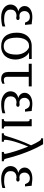

<svg xmlns="http://www.w3.org/2000/svg" viewBox="1260 -2016 767 3327"><g transform="rotate(90 1643.5 -352.5)"><path d="M269.5 -486.3Q248.5 -486.3 230.7 -479.5Q212.9 -472.7 199.7 -460.7Q186.5 -448.7 179.2 -431.9Q171.9 -415 171.9 -395.5Q171.9 -368.7 180.2 -351.1Q188.5 -333.5 201.2 -323.2Q213.9 -313 229 -308.8Q244.1 -304.7 257.3 -304.7Q264.2 -306.2 271.5 -307.4Q278.8 -308.6 286.6 -308.6Q294.4 -308.6 301.8 -307.1Q309.1 -305.7 314.7 -302.5Q320.3 -299.3 323.7 -293.9Q327.1 -288.6 327.1 -280.8Q327.1 -263.7 315.9 -257.1Q304.7 -250.5 289.1 -250.5Q281.2 -250.5 273.2 -251.7Q265.1 -252.9 257.3 -255.4Q224.1 -255.4 202.6 -245.8Q181.2 -236.3 168.5 -221.7Q155.8 -207 150.9 -189.2Q146 -171.4 146 -155.3Q146 -115.7 162.8 -92.8Q179.7 -69.8 205.3 -58.3Q231 -46.9 261.7 -43.7Q292.5 -40.5 320.8 -40.5Q357.4 -40.5 386.7 -46.4Q416 -52.2 439 -60.5V-11.2Q427.2 -6.8 408.9 -2.9Q390.6 1 368.9 3.9Q347.2 6.8 323.5 8.8Q299.8 10.7 277.3 10.7Q225.1 10.7 184.3 -2.7Q143.6 -16.1 115.7 -38.3Q87.9 -60.5 73.2 -89.4Q58.6 -118.2 58.6 -148.4Q58.6 -170.4 64.7 -191.9Q70.8 -213.4 84.7 -232.2Q98.6 -251 120.8 -264.9Q143.1 -278.8 175.8 -285.6Q158.2 -290 141.8 -299.6Q125.5 -309.1 112.5 -323.2Q99.6 -337.4 92 -356Q84.5 -374.5 84.5 -397Q84.5 -423.3 96.7 -447.3Q108.9 -471.2 132.8 -489.5Q156.7 -507.8 192.1 -518.6Q227.5 -529.3 273.4 -529.3Q294.4 -529.3 310.5 -527.6Q326.7 -525.9 341.1 -523.9Q355.5 -522 369.4 -520.3Q383.3 -518.6 399.9 -518.6L411.6 -402.3H372.6Q364.3 -424.3 355 -440.2Q345.7 -456.1 333.7 -466.3Q321.8 -476.6 306.2 -481.4Q290.5 -486.3 269.5 -486.3Z M888.2 -472.2Q916 -459 938.7 -434.3Q961.4 -409.7 977.5 -377.9Q993.7 -346.2 1002.7 -309.3Q1011.7 -272.5 1011.7 -235.4Q1011.7 -189 998.5 -144.8Q985.4 -100.6 957.5 -65.9Q929.7 -31.2 885.7 -10.3Q841.8 10.7 780.3 10.7Q728 10.7 684.8 -5.6Q641.6 -22 610.8 -55.4Q580.1 -88.9 563.2 -139.6Q546.4 -190.4 546.4 -259.3Q546.4 -308.1 556.2 -346.2Q565.9 -384.3 582.8 -413.1Q599.6 -441.9 622.3 -462.2Q645 -482.4 670.4 -494.9Q695.8 -507.3 722.9 -512.9Q750 -518.6 775.9 -518.6H1002.9V-472.2ZM925.8 -255.9Q925.8 -283.7 918.7 -316.2Q911.6 -348.6 896.2 -378.7Q880.9 -408.7 857.2 -433.8Q833.5 -459 799.8 -472.2H771.5Q739.7 -472.2 714.4 -457.5Q689 -442.9 670.7 -415.3Q652.3 -387.7 642.6 -348.1Q632.8 -308.6 632.8 -258.8Q632.8 -200.2 642.1 -157.5Q651.4 -114.7 669.9 -87.2Q688.5 -59.6 716.1 -46.4Q743.7 -33.2 780.3 -33.2Q853 -33.2 889.4 -86.9Q925.8 -140.6 925.8 -255.9Z M1366.2 -35.2Q1400.9 -35.2 1430.7 -49.3V-10.3Q1414.1 -1.5 1394 4.6Q1374 10.7 1350.6 10.7Q1311 10.7 1286.6 -0.7Q1262.2 -12.2 1249 -30.3Q1235.8 -48.3 1231.2 -71Q1226.6 -93.8 1226.6 -116.2V-467.3H1084V-518.6H1477.1V-467.3H1310.5V-94.2Q1310.5 -85.9 1312.3 -75.7Q1314 -65.4 1319.8 -56.4Q1325.7 -47.4 1336.7 -41.3Q1347.7 -35.2 1366.2 -35.2Z M1772.9 -486.3Q1752 -486.3 1734.1 -479.5Q1716.3 -472.7 1703.1 -460.7Q1689.9 -448.7 1682.6 -431.9Q1675.3 -415 1675.3 -395.5Q1675.3 -368.7 1683.6 -351.1Q1691.9 -333.5 1704.6 -323.2Q1717.3 -313 1732.4 -308.8Q1747.6 -304.7 1760.7 -304.7Q1767.6 -306.2 1774.9 -307.4Q1782.2 -308.6 1790 -308.6Q1797.9 -308.6 1805.2 -307.1Q1812.5 -305.7 1818.1 -302.5Q1823.7 -299.3 1827.1 -293.9Q1830.6 -288.6 1830.6 -280.8Q1830.6 -263.7 1819.3 -257.1Q1808.1 -250.5 1792.5 -250.5Q1784.7 -250.5 1776.6 -251.7Q1768.6 -252.9 1760.7 -255.4Q1727.5 -255.4 1706.1 -245.8Q1684.6 -236.3 1671.9 -221.7Q1659.2 -207 1654.3 -189.2Q1649.4 -171.4 1649.4 -155.3Q1649.4 -115.7 1666.3 -92.8Q1683.1 -69.8 1708.7 -58.3Q1734.4 -46.9 1765.1 -43.7Q1795.9 -40.5 1824.2 -40.5Q1860.8 -40.5 1890.1 -46.4Q1919.4 -52.2 1942.4 -60.5V-11.2Q1930.7 -6.8 1912.4 -2.9Q1894 1 1872.3 3.9Q1850.6 6.8 1826.9 8.8Q1803.2 10.7 1780.8 10.7Q1728.5 10.7 1687.7 -2.7Q1647 -16.1 1619.1 -38.3Q1591.3 -60.5 1576.7 -89.4Q1562 -118.2 1562 -148.4Q1562 -170.4 1568.1 -191.9Q1574.2 -213.4 1588.1 -232.2Q1602.1 -251 1624.3 -264.9Q1646.5 -278.8 1679.2 -285.6Q1661.6 -290 1645.3 -299.6Q1628.9 -309.1 1616 -323.2Q1603 -337.4 1595.5 -356Q1587.9 -374.5 1587.9 -397Q1587.9 -423.3 1600.1 -447.3Q1612.3 -471.2 1636.2 -489.5Q1660.2 -507.8 1695.6 -518.6Q1731 -529.3 1776.9 -529.3Q1797.9 -529.3 1814 -527.6Q1830.1 -525.9 1844.5 -523.9Q1858.9 -522 1872.8 -520.3Q1886.7 -518.6 1903.3 -518.6L1915 -402.3H1876Q1867.7 -424.3 1858.4 -440.2Q1849.1 -456.1 1837.2 -466.3Q1825.2 -476.6 1809.6 -481.4Q1793.9 -486.3 1772.9 -486.3Z M2168 -518.6V-85Q2168 -69.8 2169.4 -60.5Q2170.9 -51.3 2174.3 -45.9Q2177.7 -40.5 2182.4 -38.6Q2187 -36.6 2193.8 -36.6H2207V0H2044.4V-36.6H2058.1Q2064.5 -36.6 2069.3 -38.6Q2074.2 -40.5 2077.6 -45.9Q2081.1 -51.3 2082.5 -60.5Q2084 -69.8 2084 -85V-433.6Q2084 -448.7 2082.5 -458Q2081.1 -467.3 2077.6 -472.7Q2074.2 -478 2069.3 -480Q2064.5 -481.9 2058.1 -481.9H2044.4V-518.6Z M2728 -75.7Q2731.4 -61.5 2736.1 -53.5Q2740.7 -45.4 2745.4 -41.7Q2750 -38.1 2754.4 -37.4Q2758.8 -36.6 2761.7 -36.6H2774.9V0H2612.3V-36.6H2621.6Q2634.3 -36.6 2639.9 -41Q2645.5 -45.4 2645.5 -56.6Q2645.5 -64.9 2643.6 -74.7Q2638.2 -102.1 2626.7 -144.5Q2615.2 -187 2599.1 -238Q2583 -289.1 2562.7 -345.5Q2542.5 -401.9 2519.5 -457.5Q2503.9 -421.9 2488.5 -381.1Q2473.1 -340.3 2459.5 -300.5Q2445.8 -260.7 2435.1 -225.3Q2424.3 -189.9 2418.9 -165Q2410.2 -125.5 2406 -100.8Q2401.9 -76.2 2401.9 -62Q2401.9 -46.4 2406.5 -41.5Q2411.1 -36.6 2420.4 -36.6H2435.5V0H2289.6V-36.6H2303.7Q2309.1 -36.6 2313.7 -37.8Q2318.4 -39.1 2323 -45.7Q2327.6 -52.2 2333.3 -66.2Q2338.9 -80.1 2346.2 -105Q2375 -202.1 2412.6 -304.4Q2450.2 -406.7 2498 -507.8Q2480 -548.3 2460.9 -585.2Q2441.9 -622.1 2421.9 -652.8Q2411.1 -669.4 2404.1 -674.3Q2397 -679.2 2390.6 -679.2H2377.4V-715.8H2479Q2511.7 -661.1 2545.7 -591.8Q2579.6 -522.5 2611.8 -440.9Q2644 -359.4 2673.6 -267.3Q2703.1 -175.3 2728 -75.7Z M3068.4 -486.3Q3047.4 -486.3 3029.5 -479.5Q3011.7 -472.7 2998.5 -460.7Q2985.4 -448.7 2978 -431.9Q2970.7 -415 2970.7 -395.5Q2970.7 -368.7 2979 -351.1Q2987.3 -333.5 3000 -323.2Q3012.7 -313 3027.8 -308.8Q3043 -304.7 3056.2 -304.7Q3063 -306.2 3070.3 -307.4Q3077.6 -308.6 3085.4 -308.6Q3093.3 -308.6 3100.6 -307.1Q3107.9 -305.7 3113.5 -302.5Q3119.1 -299.3 3122.6 -293.9Q3126 -288.6 3126 -280.8Q3126 -263.7 3114.7 -257.1Q3103.5 -250.5 3087.9 -250.5Q3080.1 -250.5 3072 -251.7Q3064 -252.9 3056.2 -255.4Q3022.9 -255.4 3001.5 -245.8Q2980 -236.3 2967.3 -221.7Q2954.6 -207 2949.7 -189.2Q2944.8 -171.4 2944.8 -155.3Q2944.8 -115.7 2961.7 -92.8Q2978.5 -69.8 3004.2 -58.3Q3029.8 -46.9 3060.5 -43.7Q3091.3 -40.5 3119.6 -40.5Q3156.2 -40.5 3185.5 -46.4Q3214.8 -52.2 3237.8 -60.5V-11.2Q3226.1 -6.8 3207.8 -2.9Q3189.5 1 3167.7 3.9Q3146 6.8 3122.3 8.8Q3098.6 10.7 3076.2 10.7Q3023.9 10.7 2983.2 -2.7Q2942.4 -16.1 2914.6 -38.3Q2886.7 -60.5 2872.1 -89.4Q2857.4 -118.2 2857.4 -148.4Q2857.4 -170.4 2863.5 -191.9Q2869.6 -213.4 2883.5 -232.2Q2897.5 -251 2919.7 -264.9Q2941.9 -278.8 2974.6 -285.6Q2957 -290 2940.7 -299.6Q2924.3 -309.1 2911.4 -323.2Q2898.4 -337.4 2890.9 -356Q2883.3 -374.5 2883.3 -397Q2883.3 -423.3 2895.5 -447.3Q2907.7 -471.2 2931.6 -489.5Q2955.6 -507.8 2991 -518.6Q3026.4 -529.3 3072.3 -529.3Q3093.3 -529.3 3109.4 -527.6Q3125.5 -525.9 3139.9 -523.9Q3154.3 -522 3168.2 -520.3Q3182.1 -518.6 3198.7 -518.6L3210.4 -402.3H3171.4Q3163.1 -424.3 3153.8 -440.2Q3144.5 -456.1 3132.6 -466.3Q3120.6 -476.6 3105 -481.4Q3089.4 -486.3 3068.4 -486.3Z"/></g></svg>

Font: Arian Grqi
Style: Regular
Weight: 400
Designer: Ruben Hakobyan (Tarumian)
Foundry: Ruben Hakobyan (Tarumian)
Version: Version 1.003